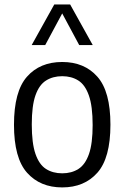

<svg xmlns="http://www.w3.org/2000/svg" viewBox="-20 -828 556 858"><path d="M258 9.5Q159.5 9.5 101 -56Q42.5 -121.5 42.5 -270.5Q42.5 -419.5 100.5 -485.2Q158.5 -551 258 -551Q357 -551 415.2 -485.2Q473.5 -419.5 473.5 -271Q473.5 -122 415.2 -56.2Q357 9.5 258 9.5ZM258 -53.5Q300 -53.5 330.5 -73Q361 -92.5 377.5 -139.5Q394 -186.5 394 -269Q394 -353.5 377.2 -401.2Q360.5 -449 330 -468.2Q299.5 -487.5 258 -487.5Q216.5 -487.5 185.8 -468.2Q155 -449 138.5 -402Q122 -355 122 -272Q122 -188 138.5 -140.2Q155 -92.5 185.5 -73Q216 -53.5 258 -53.5ZM121.5 -626.5 222.5 -808H293.5L394.5 -626.5H334L258 -768L182 -626.5Z"/></svg>

Font: Encode Sans SmCnd
Style: Regular
Weight: 400
Width: 4
Designer: Multiple Designers
Foundry: Impallari Type
Version: Version 3.002; ttfautohint (v1.8.3) -l 8 -r 50 -G 200 -x 14 